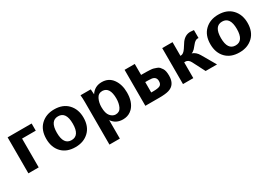

<svg xmlns="http://www.w3.org/2000/svg" viewBox="19 -1322 3275 2320"><g transform="rotate(-30 1656.5 -162.5)"><path d="M403 -402H212V0H68V-502H403Z M722 -514Q844 -514 913 -440.5Q982 -367 982 -251Q982 -128 909.5 -58.5Q837 11 722 11Q600 11 531.5 -61Q463 -133 463 -251Q463 -375 535.5 -444.5Q608 -514 722 -514ZM611 -252Q611 -86 722 -86Q833 -86 833 -252Q833 -418 722 -418Q611 -418 611 -252Z M1589 -251Q1589 -118 1520 -46L1495 -25Q1449 8 1386 8Q1287 8 1235 -69V189H1090V-400Q1090 -460 1085 -502H1228L1233 -430Q1286 -512 1384 -512Q1482 -512 1535.5 -437Q1589 -362 1589 -251ZM1339 -88Q1394 -88 1417.5 -137Q1441 -186 1441 -252Q1441 -412 1339 -416Q1282 -416 1257 -365Q1232 -314 1232 -252Q1232 -164 1265 -126Q1298 -88 1339 -88Z M2131 -172Q2131 -45 2028 -14Q1982 0 1896 0H1700V-502H1842V-349Q1849 -349 1862 -349Q1899 -349 1917 -348.5Q1935 -348 1966 -346.5Q1997 -345 2012.5 -340Q2028 -335 2051 -327Q2074 -319 2085.5 -306Q2097 -293 2109 -275Q2121 -257 2126 -231Q2131 -205 2131 -172ZM1872 -104Q1939 -104 1965.5 -119Q1992 -134 1992 -177Q1992 -236 1932 -246L1881 -249H1842V-104Z M2700 0H2541L2452 -173Q2427 -221 2384 -221Q2374 -221 2369 -220V0H2225V-502H2369V-311H2375Q2412 -311 2447 -364L2494 -436Q2544 -503 2616 -503Q2632 -503 2666 -499V-388Q2662 -389 2654 -389Q2620 -389 2585 -344L2547 -299Q2525 -276 2501 -269Q2555 -251 2587 -195Z M3011 -514Q3133 -514 3202 -440.5Q3271 -367 3271 -251Q3271 -128 3198.5 -58.5Q3126 11 3011 11Q2889 11 2820.5 -61Q2752 -133 2752 -251Q2752 -375 2824.5 -444.5Q2897 -514 3011 -514ZM2900 -252Q2900 -86 3011 -86Q3122 -86 3122 -252Q3122 -418 3011 -418Q2900 -418 2900 -252Z"/></g></svg>

Font: cwTeXHei
Style: Medium
Weight: 500
Version: Version 1.17